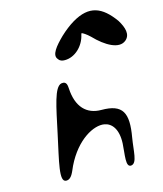

<svg xmlns="http://www.w3.org/2000/svg" viewBox="-166 -1406 1239 1455"><g transform="rotate(-15 453.5 -678.5)"><path d="M203 -450C159 -243 115 -89 175 -89C218 -89 233 -142 253 -185C343 -370 484 -441 563 -427C618 -418 665 -366 660 -252C656 -169 631 -64 682 -73C728 -81 724 -174 741 -275C774 -463 738 -538 570 -538C455 -538 382 -612 374 -759C372 -777 374 -819 329 -811C272 -798 246 -651 203 -450ZM401 -974C479 -974 552 -1041 571 -1129C572 -1134 574 -1137 576 -1139C587 -1135 611 -1120 638 -1094C723 -1005 823 -949 881 -998C925 -1035 908 -1094 870 -1156C777 -1285 683 -1325 541 -1241C506 -1220 468 -1191 431 -1156C370 -1096 315 -1033 352 -995C363 -978 381 -974 401 -974Z"/></g></svg>

Font: Venom Sans
Style: BdObl
Weight: 700
Version: Version 1.001